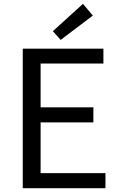

<svg xmlns="http://www.w3.org/2000/svg" viewBox="-20 -989 628 1009"><path d="M99.6 0V-733.4H523.4V-655.3H193.4V-424.8H470.7V-345.7H193.4V-79.1H534.2V0ZM298.8 -779.3 257.8 -825.2 416 -968.8 467.8 -907.2Z"/></svg>

Font: Taipei Sans TC Beta
Style: Regular
Weight: 400
Designer: JT Foundry
Foundry: JT Foundry
Version: Version 1.000